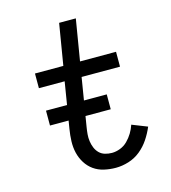

<svg xmlns="http://www.w3.org/2000/svg" viewBox="-110 -824 821 922"><g transform="rotate(-15 300.0 -363.5)"><path d="M353 8Q323 8 294.5 1.5Q266 -5 243.5 -21Q221 -37 206 -61Q191 -85 184.5 -112.5Q178 -140 179 -170Q180 -200 185 -230L222 -457H94V-530H235L269 -735H352L318 -530H497V-456H306L267 -218Q264 -200 262.5 -182.5Q261 -165 263.5 -147.5Q266 -130 272.5 -114.5Q279 -99 290.5 -87.5Q302 -76 318.5 -71Q335 -66 353 -66Q373 -66 394 -74Q415 -82 431 -98Q447 -114 458.5 -133Q470 -152 477 -173L553 -143Q540 -112 521 -83.5Q502 -55 475.5 -33.5Q449 -12 416.5 -2Q384 8 353 8ZM99 -270V-344H401V-270Z"/></g></svg>

Font: Iosevka Curly Extended
Style: Italic
Weight: 400
Width: 7
Italic angle: -9°
Monospace: yes
Designer: Belleve Invis
Foundry: Belleve Invis
Version: Version 11.1.0; ttfautohint (v1.8.3)